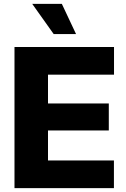

<svg xmlns="http://www.w3.org/2000/svg" viewBox="-20 -970 652 990"><path d="M54.7 0V-727.5H567.9V-585H227.5V-436.5H541V-297.4H227.5V-142.6H567.4V0ZM256.8 -794.4 146 -950.2H298.8L372.1 -794.4Z"/></svg>

Font: Inter 18pt ExtraBold
Style: Regular
Weight: 800
Designer: Rasmus Andersson
Foundry: rsms
Version: Version 4.001;git-66647c0bb